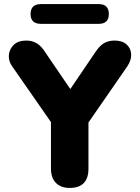

<svg xmlns="http://www.w3.org/2000/svg" viewBox="-20 -913 685 942"><path d="M181 -796Q130 -796 130 -844Q130 -893 181 -893H464Q514 -893 514 -844Q514 -796 464 -796ZM322 9Q279 9 254.5 -15.5Q230 -40 230 -86V-314L38 -590Q21 -615 23.5 -643.5Q26 -672 47.5 -693Q69 -714 109 -714Q138 -714 160.5 -700.5Q183 -687 203 -655L325 -476L447 -656Q468 -688 490 -701Q512 -714 542 -714Q580 -714 601 -695Q622 -676 623.5 -647Q625 -618 605 -588L414 -312V-86Q414 9 322 9Z"/></svg>

Font: Chiron GoRound TC H
Style: Regular
Weight: 900
Designer: Ryoko NISHIZUKA 西塚涼子 (kana, bopomofo & ideographs); Paul D. Hunt (Latin, Greek & Cyrillic); Sandoll Communications 산돌커뮤니
Foundry: Adobe
Version: Version 1.000;hotconv 1.1.1;makeotfexe 2.6.0